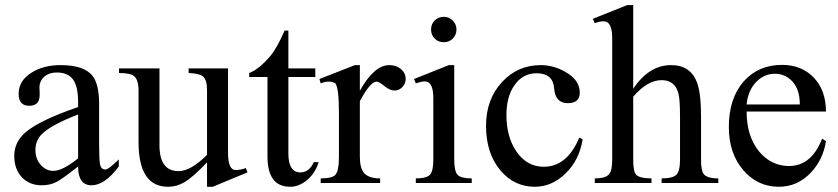

<svg xmlns="http://www.w3.org/2000/svg" viewBox="-20 -714 3271 749"><path d="M443.4 -64.5Q388.7 8.8 336.9 8.8Q284.7 8.8 284.7 -64.5Q222.2 -15.6 201.7 -4.9Q176.3 8.8 142.6 8.8Q94.7 8.8 65.2 -22.7Q35.6 -54.2 35.6 -106Q35.6 -160.6 80.6 -198.7Q135.3 -245.1 284.7 -296.4V-314.5Q284.7 -377.4 264.6 -404.3Q244.6 -431.2 201.2 -431.2Q171.9 -431.2 153.6 -415.5Q135.3 -399.9 133.8 -376L134.8 -347.2Q136.2 -301.3 94.2 -301.3Q52.7 -301.3 52.7 -348.1Q52.7 -398.9 102.5 -430.2Q148.9 -460 216.3 -460Q307.1 -460 340.3 -418.9Q366.7 -386.2 366.7 -307.6V-154.8Q366.7 -97.7 369.6 -77.1Q373 -52.7 390.6 -52.7Q403.8 -52.7 443.4 -92.3ZM284.7 -96.2V-267.6Q180.7 -227.1 145 -192.4Q118.2 -167 118.2 -128.9Q118.2 -94.7 138.2 -71.5Q158.2 -48.3 186.5 -47.4Q223.1 -46.4 284.7 -96.2Z M945.3 -41.5 810.1 14.6H787.6V-80.6Q733.4 -23.4 699.7 -3.4Q669.9 14.6 635.7 14.6Q520.5 14.6 520.5 -159.7V-359.9Q520.5 -403.3 502.4 -417.5Q487.3 -429.2 444.3 -429.2V-447.3H602.1V-147.9Q602.1 -46.4 676.3 -46.4Q724.1 -46.4 787.6 -109.9V-363.8Q787.6 -402.8 771 -416.5Q756.3 -427.7 715.8 -429.2V-447.3H869.6V-118.2Q869.6 -50.3 899.4 -50.8Q920.4 -50.8 939 -58.6Z M1223.1 -81.5Q1208.5 -35.2 1174.3 -8.8Q1144.5 14.6 1111.8 14.6Q1023.4 14.6 1023.4 -104V-413.6H952.1V-429.2Q990.2 -443.4 1034.7 -495.6Q1060.5 -526.4 1090.3 -594.7H1105V-447.3H1210V-413.6H1105V-115.2Q1105 -43.5 1149.4 -41.5Q1185.5 -40 1204.1 -81.5Z M1562.5 -405.8Q1562.5 -388.2 1549.8 -374.5Q1537.1 -360.8 1518.6 -360.8Q1501 -360.8 1479.7 -378.2Q1458.5 -395.5 1449.2 -395.5Q1424.3 -395.5 1383.8 -319.3V-104Q1383.8 -59.6 1399.4 -40Q1417.5 -18.1 1462.9 -18.1V0H1231V-18.1Q1274.9 -18.1 1287.6 -31.2Q1302.2 -46.4 1302.2 -101.1V-274.4Q1302.2 -372.6 1287.6 -389.6Q1263.2 -402.3 1231 -388.7L1226.1 -405.8L1364.7 -460H1383.8V-359.9Q1439.5 -460 1499 -460Q1525.9 -460 1544.2 -444.6Q1562.5 -429.2 1562.5 -405.8Z M1760.7 -599.1Q1760.7 -578.1 1746.6 -563.7Q1732.4 -549.3 1711.4 -549.3Q1689.9 -549.3 1675.8 -563.5Q1661.6 -577.6 1661.6 -599.1Q1661.6 -620.6 1676.3 -634.5Q1690.9 -648.4 1711.4 -648.4Q1731.4 -648.4 1746.1 -633.8Q1760.7 -619.1 1760.7 -599.1ZM1820.3 0H1602.1V-18.1Q1644 -18.1 1657.2 -32.2Q1670.4 -46.4 1670.4 -91.3V-331.1Q1670.4 -396.5 1636.7 -396.5Q1624.5 -396.5 1602.1 -388.7L1595.2 -405.8L1731 -460H1752V-91.3Q1752 -45.9 1765.1 -32Q1778.3 -18.1 1820.3 -18.1Z M2252.9 -170.4Q2240.2 -89.8 2186.5 -37.6Q2132.8 14.6 2066.4 14.6Q1985.8 14.6 1931.6 -49.8Q1876 -116.7 1876 -223.1Q1876 -327.1 1939 -394.5Q2000 -460 2089.4 -460Q2140.6 -460 2187 -432.6Q2241.7 -401.4 2241.7 -353Q2241.7 -311.5 2195.3 -311.5Q2146 -311.5 2141.6 -369.9Q2137.2 -428.2 2073.2 -428.2Q2019 -428.2 1986.8 -381.3Q1955.6 -336.9 1955.6 -265.6Q1955.6 -181.6 1993.2 -125Q2034.2 -63.5 2101.1 -63.5Q2192.4 -63.5 2239.7 -177.2Z M2782.2 0H2561V-18.1Q2604 -18.1 2618.4 -32.2Q2632.8 -46.4 2632.8 -91.3V-258.8Q2632.8 -328.6 2626 -351.6Q2611.8 -401.4 2561 -401.4Q2505.9 -401.4 2450.2 -336.9V-91.3Q2450.2 -45.9 2460.9 -33.2Q2474.1 -18.1 2521.5 -18.1V0H2300.3V-18.1Q2343.3 -18.1 2356.9 -35.2Q2368.2 -49.3 2368.2 -91.3V-564Q2368.2 -630.9 2335.4 -630.9Q2317.9 -630.9 2300.3 -623.5L2292.5 -640.6L2427.2 -694.3H2450.2V-367.7Q2511.7 -460 2598.1 -460Q2673.3 -460 2699.2 -392.1Q2714.8 -350.6 2714.8 -258.8V-91.3Q2714.8 -48.3 2725.1 -35.2Q2738.3 -18.1 2782.2 -18.1Z M3202.1 -163.6Q3191.4 -92.3 3144 -41.5Q3091.3 14.6 3018.6 14.6Q2936.5 14.6 2881.3 -48.3Q2823.2 -114.3 2823.2 -218.3Q2823.2 -330.6 2881.3 -396.5Q2938.5 -460.9 3030.8 -460.9Q3106 -460.9 3153.3 -412.6Q3202.1 -362.3 3202.1 -278.8H2892.6Q2892.6 -182.6 2941.4 -123Q2987.8 -67.4 3056.2 -66.4Q3145.5 -65.4 3187 -173.3ZM3100.1 -306.6Q3100.1 -371.6 3064 -403.3Q3037.6 -426.3 3002.9 -426.3Q2961.9 -426.3 2931.2 -395.5Q2897.9 -361.8 2892.6 -306.6Z"/></svg>

Font: Dai Banna SIL Book
Style: Regular
Weight: 400
Designer: Victor Gaultney
Foundry: SIL International
Version: Version 2.000